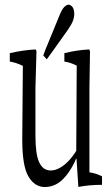

<svg xmlns="http://www.w3.org/2000/svg" viewBox="-20 -793 468 804"><path d="M99.6 -53.2Q73.2 -96.2 73.2 -208Q73.2 -208 73.2 -214.8Q73.2 -214.8 75.7 -517.1Q48.3 -530.8 21 -535.2Q21 -557.6 21 -570.3Q74.2 -583 127.4 -585.9Q130.4 -586.9 132.8 -578.6Q130.9 -506.8 128.4 -424.8Q128.4 -330.1 128.4 -225.6Q128.4 -146.5 144 -113.8Q159.7 -79.1 192.4 -79.1Q211.4 -79.1 231 -90.3Q267.1 -110.4 299.3 -161.1Q300.3 -344.7 301.3 -518.1Q274.9 -531.7 249.5 -535.2Q249.5 -557.6 249.5 -570.3Q299.3 -583 351.6 -585.9Q354.5 -586.9 356.9 -578.6Q356 -506.8 354.5 -424.8Q354.5 -252.9 354.5 -71.3Q380.9 -67.9 407.2 -54.7Q407.2 -42 407.2 -19Q407.2 -19 402.8 -19Q355.5 -19 308.1 -10.3Q304.2 -74.7 300.3 -129.4Q296.4 -126.5 292.5 -114.3Q275.4 -79.6 256.3 -56.6Q234.4 -30.3 212.4 -20Q190.4 -9.8 168 -9.8Q125.5 -9.8 99.6 -53.2ZM291 -732.4Q291 -721.7 286.1 -707.5Q281.2 -693.4 265.1 -669.4Q250 -647.9 234.4 -626.2Q218.8 -604.5 204.3 -584Q189.9 -563.5 175.8 -544.4Q175.8 -544.4 161.1 -561Q171.4 -588.9 182.4 -614.7Q193.4 -640.6 228.5 -727.1Q238.8 -753.4 248.8 -763.4Q258.8 -773.4 266.8 -773.4Q274.9 -773.4 283 -764.2Q291 -754.9 291 -732.4Z"/></svg>

Font: Scarab Serif
Style: Light
Weight: 300
Designer: John Roberts
Foundry: Scarab
Version: 1.0